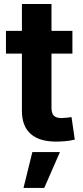

<svg xmlns="http://www.w3.org/2000/svg" viewBox="-20 -691 407 945"><path d="M336.4 -539.1V-427.2H9.3V-539.1ZM87.9 -671.4H233.4V-159.7Q233.4 -133.8 244.9 -121.8Q256.3 -109.9 283.2 -109.9Q293 -109.9 308.3 -111.6Q323.7 -113.3 332 -114.7L348.1 -3.9Q326.2 1.5 302.2 3.7Q278.3 5.9 255.9 5.9Q172.9 5.9 130.4 -32.5Q87.9 -70.8 87.9 -144.5ZM95.7 233.9 139.2 57.6H274.9L197.8 233.9Z"/></svg>

Font: Inter 18pt
Style: Bold
Weight: 700
Designer: Rasmus Andersson
Foundry: rsms
Version: Version 4.001;git-66647c0bb